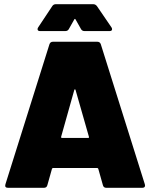

<svg xmlns="http://www.w3.org/2000/svg" viewBox="-20 -900 720 920"><path d="M473 -13 451 -91Q449 -95 446 -95H234Q231 -95 229 -91L207 -13Q204 0 190 0H19Q1 0 6 -17L217 -688Q221 -700 234 -700H446Q459 -700 463 -688L674 -17Q675 -15 675 -11Q675 0 661 0H490Q476 0 473 -13ZM277 -239H402Q408 -239 406 -245L342 -469Q341 -472 339 -472Q337 -472 336 -469L273 -245Q272 -239 277 -239ZM248 -880H426Q438 -880 445 -870L514 -769Q517 -765 517 -760Q517 -751 504 -751H386Q373 -751 368 -761L342 -807Q339 -812 336 -807L310 -761Q305 -751 292 -751H173Q160 -751 160 -760Q160 -765 163 -769L230 -870Q236 -880 248 -880Z"/></svg>

Font: Barlow Black
Style: Regular
Weight: 900
Designer: Jeremy Tribby
Foundry: Tribby Type
Version: Version 1.422